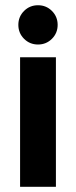

<svg xmlns="http://www.w3.org/2000/svg" viewBox="-20 -721 293 741"><path d="M57.5 0V-500H195.8V0ZM126.7 -549.2Q95 -549.2 72.9 -571.2Q50.8 -593.3 50.8 -625Q50.8 -656.7 72.9 -678.8Q95 -700.8 126.7 -700.8Q158.3 -700.8 180.4 -678.8Q202.5 -656.7 202.5 -625Q202.5 -593.3 180.4 -571.2Q158.3 -549.2 126.7 -549.2Z"/></svg>

Font: Funnel Display Light
Style: Bold
Weight: 700
Version: Version 1.000